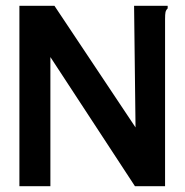

<svg xmlns="http://www.w3.org/2000/svg" viewBox="-20 -643 640 663"><path d="M47 -623H168L448 -203L443 -623H559V-614Q553 -608 551.5 -601Q550 -594 550 -577V0H446L154 -446V0H47Z"/></svg>

Font: Inconsolata Expanded Bold
Style: Regular
Weight: 700
Width: 7
Monospace: yes
Designer: Raph Levien, Cyreal, Brenton Simpson
Foundry: Raph Levien, Cyreal, Google
Version: Version 3.001; ttfautohint (v1.8.2.53-6de2)